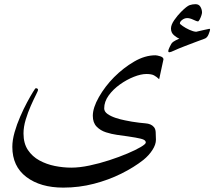

<svg xmlns="http://www.w3.org/2000/svg" viewBox="-20 -708 1021 897"><path d="M743.7 -430.7 723.6 -337.9Q711.9 -349.1 700 -355.7Q688 -362.3 664.1 -362.3Q638.7 -362.3 605.2 -349.1Q571.8 -335.9 540 -313.2Q508.3 -290.5 487.5 -261.7Q466.8 -232.9 466.8 -201.7Q466.8 -186.5 482.4 -175.5Q498 -164.6 520.3 -157.2Q542.5 -149.9 563.7 -145.8Q585 -141.6 596.2 -139.6Q632.8 -133.8 659.4 -131.8Q686 -129.9 698.7 -114.7Q706.1 -106.9 707.3 -91.6Q708.5 -76.2 708.5 -55.2Q708.5 -32.7 692.1 -7.3Q675.8 18.1 649.9 39.1Q606 73.7 546.6 103.3Q487.3 132.8 418.5 150.6Q349.6 168.5 275.4 168.5Q168.9 168.5 103.3 118.9Q37.6 69.3 37.6 -22Q37.6 -53.2 48.1 -90.1Q58.6 -127 74.5 -163.3Q90.3 -199.7 106.4 -229.7Q122.6 -259.8 133.8 -277.8Q145 -295.9 146.5 -295.9Q157.7 -295.9 157.7 -287.6Q157.7 -284.2 147.5 -263.9Q137.2 -243.7 123.8 -213.4Q110.4 -183.1 100.1 -149.2Q89.8 -115.2 89.8 -84.5Q89.8 -38.1 110.4 -7.3Q130.9 23.4 164.1 41.5Q197.3 59.6 236.3 67.4Q275.4 75.2 313 75.2Q351.6 75.2 397.9 65.4Q444.3 55.7 490.7 40.5Q537.1 25.4 575.7 9Q614.3 -7.3 637.7 -21.2Q661.1 -35.2 661.1 -42Q661.1 -50.3 651.6 -55.2Q642.1 -60.1 613 -65.2Q584 -70.3 525.9 -78.1Q501.5 -81.5 475.3 -89.8Q449.2 -98.1 431.4 -116.5Q413.6 -134.8 413.6 -167Q413.6 -204.6 442.1 -254.6Q470.7 -304.7 512.7 -347.2Q556.6 -391.1 606.9 -420.4Q657.2 -449.7 706.1 -449.7Q713.4 -449.7 728.5 -445.1Q743.7 -440.4 743.7 -430.7ZM961.4 -569.3Q961.4 -565.4 954.6 -547.9Q947.8 -530.3 933.6 -526.4Q925.3 -523.9 899.7 -513.9Q874 -503.9 845.2 -493.2Q811 -480 793.9 -471.9Q776.9 -463.9 771.5 -463.9Q766.1 -463.9 766.1 -469.7Q766.1 -475.1 772.9 -489Q779.8 -502.9 783.2 -507.3Q787.1 -512.2 799.8 -519Q812.5 -525.9 817.9 -527.8Q807.1 -531.2 793 -543.2Q778.8 -555.2 778.8 -574.7Q778.8 -591.8 793.9 -613.8Q809.1 -635.7 825.7 -652.3Q853 -679.7 866.2 -684.1Q879.4 -688.5 893.6 -688.5Q909.2 -688.5 916.5 -676Q923.8 -663.6 923.8 -649.4Q923.8 -644.5 920.4 -634.5Q917 -624.5 912.4 -616.2Q907.7 -607.9 904.8 -607.9Q899.9 -607.9 883.5 -615.7Q867.2 -623.5 854.5 -623.5Q842.3 -623.5 831.3 -615.2Q820.3 -606.9 820.3 -598.6Q820.3 -595.7 833.5 -586.4Q846.7 -577.1 864.7 -568.8Q882.8 -560.5 896.5 -559.6Q913.6 -564 933.3 -568.1Q953.1 -572.3 957 -573.2Q961.4 -574.2 961.4 -569.3Z"/></svg>

Font: Scheherazade New
Style: Regular
Weight: 400
Designer: SIL International
Foundry: SIL International
Version: Version 4.000